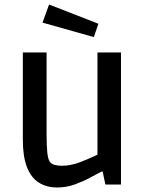

<svg xmlns="http://www.w3.org/2000/svg" viewBox="-20 -816 650 849"><path d="M233 13Q185 13 151 -9Q117 -31 99 -77.5Q81 -124 81 -198V-584H186V-224Q186 -173 189 -143Q192 -113 200 -101Q207 -91 221 -87Q235 -83 253 -83Q293 -83 334.5 -99Q376 -115 411 -132V-584H515V0H446L434 -57H428Q409 -47 378.5 -30.5Q348 -14 311 -0.5Q274 13 233 13ZM395 -652 168 -716 197 -796 415 -711Z"/></svg>

Font: Ruda SemiBold
Style: Regular
Weight: 600
Designer: Mariela Monsalve and Angelina Sanchez
Foundry: Mariela Monsalve and Angelina Sanchez
Version: Version 2.001